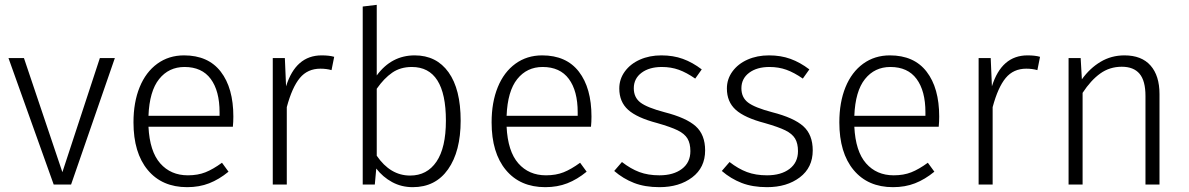

<svg xmlns="http://www.w3.org/2000/svg" viewBox="-20 -763 4915 794"><path d="M274 0H202L15 -523H79L238 -51L393 -523H455Z M943 -239H594Q599 -137 642.5 -87.5Q686 -38 757 -38Q798 -38 829.5 -50.5Q861 -63 898 -90L925 -53Q886 -21 845 -5Q804 11 754 11Q650 11 591 -60Q532 -131 532 -257Q532 -340 557.5 -402.5Q583 -465 630.5 -499.5Q678 -534 741 -534Q841 -534 893 -466.5Q945 -399 945 -281Q945 -259 943 -239ZM888 -299Q888 -387 851.5 -436.5Q815 -486 743 -486Q678 -486 638 -436Q598 -386 594 -284H888Z M1362 -528 1351 -473Q1330 -479 1305 -479Q1252 -479 1220 -440.5Q1188 -402 1166 -320V0H1108V-523H1158L1163 -406Q1203 -534 1310 -534Q1342 -534 1362 -528Z M1885 -264Q1885 -137 1833 -63Q1781 11 1687 11Q1640 11 1601.5 -10Q1563 -31 1536 -66L1530 0H1480V-736L1538 -743V-451Q1599 -534 1695 -534Q1785 -534 1835 -464Q1885 -394 1885 -264ZM1824 -264Q1824 -486 1683 -486Q1636 -486 1602 -462.5Q1568 -439 1538 -396V-119Q1594 -37 1676 -37Q1746 -37 1785 -94.5Q1824 -152 1824 -264Z M2424 -239H2075Q2080 -137 2123.5 -87.5Q2167 -38 2238 -38Q2279 -38 2310.5 -50.5Q2342 -63 2379 -90L2406 -53Q2367 -21 2326 -5Q2285 11 2235 11Q2131 11 2072 -60Q2013 -131 2013 -257Q2013 -340 2038.5 -402.5Q2064 -465 2111.5 -499.5Q2159 -534 2222 -534Q2322 -534 2374 -466.5Q2426 -399 2426 -281Q2426 -259 2424 -239ZM2369 -299Q2369 -387 2332.5 -436.5Q2296 -486 2224 -486Q2159 -486 2119 -436Q2079 -386 2075 -284H2369Z M2882 -476 2855 -438Q2819 -463 2787 -474.5Q2755 -486 2717 -486Q2665 -486 2633 -462Q2601 -438 2601 -398Q2601 -360 2628.5 -339Q2656 -318 2728 -299Q2818 -276 2857 -241Q2896 -206 2896 -141Q2896 -70 2842.5 -29.5Q2789 11 2707 11Q2647 11 2602 -6.5Q2557 -24 2520 -56L2552 -93Q2588 -65 2624 -51.5Q2660 -38 2707 -38Q2765 -38 2800 -64.5Q2835 -91 2835 -138Q2835 -170 2823 -190Q2811 -210 2782.5 -224Q2754 -238 2698 -254Q2614 -276 2577.5 -309Q2541 -342 2541 -397Q2541 -436 2564 -467.5Q2587 -499 2626.5 -516.5Q2666 -534 2715 -534Q2764 -534 2804 -519.5Q2844 -505 2882 -476Z M3327 -476 3300 -438Q3264 -463 3232 -474.5Q3200 -486 3162 -486Q3110 -486 3078 -462Q3046 -438 3046 -398Q3046 -360 3073.5 -339Q3101 -318 3173 -299Q3263 -276 3302 -241Q3341 -206 3341 -141Q3341 -70 3287.5 -29.5Q3234 11 3152 11Q3092 11 3047 -6.5Q3002 -24 2965 -56L2997 -93Q3033 -65 3069 -51.5Q3105 -38 3152 -38Q3210 -38 3245 -64.5Q3280 -91 3280 -138Q3280 -170 3268 -190Q3256 -210 3227.5 -224Q3199 -238 3143 -254Q3059 -276 3022.5 -309Q2986 -342 2986 -397Q2986 -436 3009 -467.5Q3032 -499 3071.5 -516.5Q3111 -534 3160 -534Q3209 -534 3249 -519.5Q3289 -505 3327 -476Z M3862 -239H3513Q3518 -137 3561.5 -87.5Q3605 -38 3676 -38Q3717 -38 3748.5 -50.5Q3780 -63 3817 -90L3844 -53Q3805 -21 3764 -5Q3723 11 3673 11Q3569 11 3510 -60Q3451 -131 3451 -257Q3451 -340 3476.5 -402.5Q3502 -465 3549.5 -499.5Q3597 -534 3660 -534Q3760 -534 3812 -466.5Q3864 -399 3864 -281Q3864 -259 3862 -239ZM3807 -299Q3807 -387 3770.5 -436.5Q3734 -486 3662 -486Q3597 -486 3557 -436Q3517 -386 3513 -284H3807Z M4281 -528 4270 -473Q4249 -479 4224 -479Q4171 -479 4139 -440.5Q4107 -402 4085 -320V0H4027V-523H4077L4082 -406Q4122 -534 4229 -534Q4261 -534 4281 -528Z M4775 -374V0H4717V-366Q4717 -429 4692.5 -458Q4668 -487 4619 -487Q4569 -487 4530 -459Q4491 -431 4457 -379V0H4399V-523H4449L4454 -435Q4487 -481 4531.5 -507.5Q4576 -534 4630 -534Q4701 -534 4738 -492Q4775 -450 4775 -374Z"/></svg>

Font: Statis Sans Light
Style: Regular
Weight: 300
Designer: bBox Type GmbH
Foundry: bBox Type GmbH
Version: Version 1.000